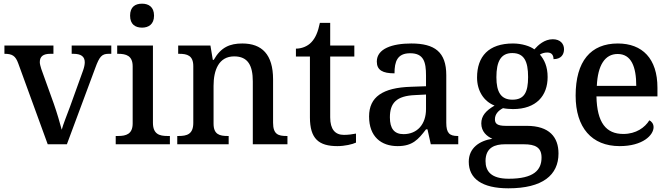

<svg xmlns="http://www.w3.org/2000/svg" viewBox="-20 -783 3636 1042"><path d="M79 -439 239 0H343L497 -414C520 -477 533 -491 570 -491H584V-536H369V-491H378C420 -491 440 -476 440 -445C440 -433 437 -418 431 -401L360 -204C344 -161 322 -106 315 -79C306 -113 289 -172 272 -220L204 -409C200 -423 196 -435 196 -446C196 -477 215 -491 253 -491H270V-536H4V-491C47 -491 64 -480 79 -439Z M751 -633C786 -633 816 -651 816 -698C816 -746 786 -763 751 -763C714 -763 686 -746 686 -698C686 -651 714 -633 751 -633ZM608 0H902V-45H889C845 -45 810 -55 810 -117V-536H616V-491H621C664 -491 700 -481 700 -423V-113C700 -55 664 -45 621 -45H608Z M942 0H1221V-45H1216C1172 -45 1139 -53 1139 -112V-317C1139 -402 1167 -477 1251 -477C1326 -477 1352 -427 1352 -341V0H1540V-45H1535C1490 -45 1462 -54 1462 -117V-352C1462 -488 1401 -547 1295 -547C1228 -547 1179 -527 1140 -458H1135L1122 -536H947V-491H952C996 -491 1029 -482 1029 -424V-116C1029 -54 994 -45 949 -45H942Z M1811 10C1851 10 1893 0 1912 -9V-58C1891 -54 1870 -51 1846 -51C1799 -51 1772 -81 1772 -146V-476H1903V-536H1772V-659H1716C1706 -610 1692 -577 1670 -554C1649 -531 1616 -519 1586 -519V-476H1662V-146C1662 -30 1710 10 1811 10Z M2138 10C2219 10 2250 -26 2292 -81H2300L2318 0H2467V-45H2464C2419 -45 2402 -61 2402 -117V-375C2402 -501 2339 -547 2212 -547C2109 -547 2025 -519 2025 -449C2025 -402 2057 -385 2121 -385C2121 -449 2136 -494 2206 -494C2280 -494 2292 -446 2292 -373V-315L2209 -312C2057 -307 1983 -257 1983 -151C1983 -41 2049 10 2138 10ZM2170 -55C2119 -55 2096 -86 2096 -146C2096 -223 2130 -263 2234 -267L2292 -270V-191C2292 -108 2244 -55 2170 -55Z M2739 239C2925 239 3011 167 3011 50C3011 -38 2962 -100 2839 -100H2725C2677 -100 2666 -113 2666 -136C2666 -164 2686 -184 2710 -196C2723 -193 2748 -191 2764 -191C2891 -191 2952 -264 2952 -365C2952 -422 2934 -459 2910 -487C2922 -494 2934 -498 2951 -498C2976 -498 2984 -481 2984 -462C3025 -462 3041 -487 3041 -516C3041 -545 3021 -570 2980 -570C2935 -570 2901 -539 2880 -515C2858 -532 2813 -547 2764 -547C2632 -547 2569 -477 2569 -362C2569 -291 2605 -233 2664 -210C2616 -182 2592 -154 2592 -113C2592 -69 2622 -43 2652 -30C2582 -19 2524 20 2524 95C2524 186 2595 239 2739 239ZM2761 -242C2699 -242 2674 -283 2674 -364C2674 -449 2698 -495 2760 -495C2824 -495 2846 -451 2846 -365C2846 -282 2825 -242 2761 -242ZM2741 187C2646 187 2615 147 2615 91C2615 16 2668 0 2720 0H2823C2885 0 2919 17 2919 72C2919 140 2877 187 2741 187Z M3343 10C3469 10 3527 -50 3527 -93C3527 -112 3515 -125 3504 -130C3480 -91 3432 -56 3363 -56C3269 -56 3220 -117 3217 -260H3548V-307C3548 -465 3466 -547 3333 -547C3186 -547 3104 -451 3104 -264C3104 -91 3191 10 3343 10ZM3433 -317H3219C3224 -429 3263 -490 3332 -490C3406 -490 3433 -421 3433 -317Z"/></svg>

Font: Noto Serif Devanagari Medium
Style: Regular
Weight: 500
Designer: Universal Thirst, Indian Type Foundry and the Monotype Design Team
Foundry: Monotype Imaging Inc.
Version: Version 2.004